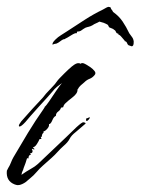

<svg xmlns="http://www.w3.org/2000/svg" viewBox="-33 -517 410 560"><path d="M10 21Q-16 11 -13 -19L-9 -27Q-4 -35 -1 -43Q2 -51 6 -58Q27 -94 48.5 -129.5Q70 -165 94 -199Q95 -200 95.5 -201.5Q96 -203 97 -203V-205Q102 -209 111 -222.5Q120 -236 130.5 -251.5Q141 -267 148 -275Q141 -270 133.5 -264Q126 -258 120 -250Q117 -246 105.5 -233.5Q94 -221 80 -205.5Q66 -190 55 -177.5Q44 -165 41 -161Q29 -148 24 -148Q22 -148 22 -150Q22 -154 29 -163L61 -199Q68 -207 74.5 -213.5Q81 -220 87 -227Q92 -232 96.5 -238Q101 -244 106 -249L122 -266Q127 -271 131.5 -277.5Q136 -284 141 -289Q171 -320 183 -328Q195 -336 202 -331Q204 -333 207 -333Q210 -333 213 -331.5Q216 -330 218 -329Q222 -327 230 -321.5Q238 -316 243 -309.5Q248 -303 242 -297Q236 -290 228 -287Q220 -284 213 -277Q208 -273 202.5 -268Q197 -263 194 -257L193 -256Q194 -245 179 -233.5Q164 -222 156 -214Q153 -211 151 -204H150L145 -203Q143 -196 136.5 -191.5Q130 -187 130 -179Q124 -177 119.5 -166Q115 -155 110 -155V-152Q110 -147 104 -140.5Q98 -134 94 -134Q94 -133 94 -131Q94 -129 93 -129Q89 -126 89 -118H86V-117L88 -112L82 -111Q81 -107 75 -97.5Q69 -88 64 -88V-87H63L68 -82H67V-81H66Q62 -83 60 -83V-82Q62 -78 62 -76Q62 -70 55 -70Q55 -69 55 -69L57 -67V-66Q50 -65 50 -55H48L46 -56Q44 -49 41.5 -41.5Q39 -34 36 -27Q35 -22 32.5 -17.5Q30 -13 30 -7H31V-8Q42 -16 57 -24.5Q72 -33 82 -43L160 -117L190 -146Q192 -148 198 -153Q204 -158 208 -160Q210 -161 214 -159.5Q218 -158 216 -156L188 -132Q175 -122 170 -112Q165 -102 152 -91Q143 -83 135 -74Q127 -65 118 -57L91 -33Q82 -25 73.5 -15Q65 -5 55 3L42 14Q38 17 31.5 20Q25 23 19 23Q16 23 10 21ZM220 -164Q218 -164 218 -168Q218 -172 220 -172Q222 -172 224.5 -173.5Q227 -175 228 -175Q229 -175 229 -174Q229 -172 225.5 -168Q222 -164 220 -164ZM351 -382Q349 -383 346.5 -383.5Q344 -384 342 -385Q339 -387 337.5 -391.5Q336 -396 331 -397Q331 -397 330.5 -397Q330 -397 331 -398Q328 -401 322 -408.5Q316 -416 312 -416Q312 -416 312.5 -417Q313 -418 312 -418V-419Q307 -419 305.5 -423.5Q304 -428 300 -430Q297 -433 293.5 -434Q290 -435 286 -437Q284 -439 283 -442Q282 -445 279 -446L273 -449Q271 -449 271 -450L257 -454Q252 -451 246 -448.5Q240 -446 238 -444Q231 -440 226 -439Q221 -438 216 -436Q209 -432 204.5 -428.5Q200 -425 193 -425Q191 -425 191 -420Q187 -422 174.5 -414Q162 -406 157 -404Q157 -403 156 -403Q151 -403 144 -397.5Q137 -392 132 -390Q129 -389 127 -389Q125 -389 123 -388Q123 -387 120 -387V-388Q120 -390 121.5 -393Q123 -396 129 -402Q136 -409 145 -414.5Q154 -420 163 -426Q189 -443 214.5 -459.5Q240 -476 267 -489Q271 -491 275 -493.5Q279 -496 283 -497L289 -496L292 -489H293L297 -482Q314 -470 324.5 -454.5Q335 -439 344 -420Q348 -414 352 -409Q356 -404 357 -396Q357 -387 355.5 -385Q354 -383 354 -383Q353 -383 353 -382.5Q353 -382 351 -382Z"/></svg>

Font: Cherish
Style: Regular
Weight: 400
Designer: Robert E. Leuschke
Foundry: Robert E. Leuschke
Version: Version 1.005